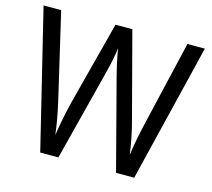

<svg xmlns="http://www.w3.org/2000/svg" viewBox="-102 -837 1058 959"><g transform="rotate(15 426.5 -357.0)"><path d="M843 -714H753L651 -278C637 -219 625 -159 618 -104C611 -158 599 -220 583 -278L468 -714H381L268 -280C254 -223 241 -158 233 -104C228 -151 217 -212 202 -277L100 -714H9L183 0H277L395 -462C410 -517 421 -577 424 -604C429 -568 442 -508 454 -463L575 0H669Z"/></g></svg>

Font: Noto Sans Thai Looped SemiCondensed
Style: Regular
Weight: 400
Width: 4
Designer: Sasikarn Vongin, Ben Mitchell
Foundry: The Fontpad Ltd
Version: Version 1.001